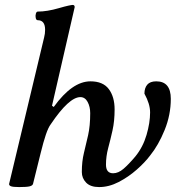

<svg xmlns="http://www.w3.org/2000/svg" viewBox="-20 -746 713 779"><path d="M58 13Q32 13 24 9.5Q16 6 17 0L159 -594Q163 -609 163 -625Q163 -664 133 -664Q127 -664 125 -673Q123 -682 125.5 -690.5Q128 -699 133 -699Q171 -699 219 -713Q243 -720 257 -723Q271 -726 275 -726Q283 -726 283 -717L191 -317L198 -312Q273 -416 347 -416Q398 -416 421.5 -384.5Q445 -353 445 -302Q445 -255 436.5 -217Q428 -179 419 -145.5Q410 -112 410 -78Q410 -43 439 -43Q460 -43 481 -61Q502 -79 529 -111Q560 -149 574.5 -198.5Q589 -248 589 -290Q589 -324 566 -366Q566 -389 577.5 -402.5Q589 -416 614 -416Q673 -416 673 -345Q673 -280 648 -218.5Q623 -157 589 -115Q568 -87 534.5 -57.5Q501 -28 461.5 -7.5Q422 13 382 13Q347 13 329.5 -5Q312 -23 312 -48Q312 -91 320.5 -125.5Q329 -160 337.5 -197.5Q346 -235 346 -287Q346 -313 335.5 -332.5Q325 -352 306 -352Q260 -352 186 -242Q176 -229 166 -199.5Q156 -170 145 -125L114 0Q112 7 100.5 10Q89 13 58 13Z"/></svg>

Font: Junicode
Style: Bold Italic
Weight: 700
Italic angle: -11°
Designer: Peter S. Baker
Version: Version 2.100; ttfautohint (v1.8.4)